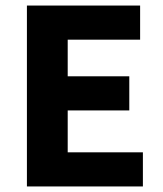

<svg xmlns="http://www.w3.org/2000/svg" viewBox="-20 -672 588 692"><path d="M77 -652V0H495V-123H224V-274H446V-397H224V-529H485V-652Z"/></svg>

Font: Cambridge Sans Bold
Style: Regular
Weight: 700
Version: Version 2.020;PS 002.020;hotconv 1.0.88;makeotf.lib2.5.64775